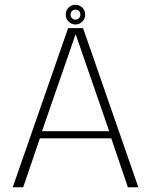

<svg xmlns="http://www.w3.org/2000/svg" viewBox="-20 -796 644 816"><path d="M34 0H78.5L149.5 -208H453L523.5 0H568L333 -676.5H269.5ZM158.5 -238.5 301 -649.5H302L444 -238.5ZM300.5 -692Q312.5 -692 321.8 -697.8Q331 -703.5 336.5 -713Q342 -722.5 342 -734Q342 -751 330.2 -763.2Q318.5 -775.5 300.5 -775.5Q289 -775.5 279.5 -769.8Q270 -764 264.8 -754.8Q259.5 -745.5 259.5 -734Q259.5 -716.5 271.5 -704.2Q283.5 -692 300.5 -692ZM300.5 -712.5Q292 -712.5 286 -718.8Q280 -725 280 -734Q280 -743.5 286 -749.2Q292 -755 300.5 -755Q309.5 -755 315.5 -749.2Q321.5 -743.5 321.5 -734Q321.5 -725 315.5 -718.8Q309.5 -712.5 300.5 -712.5Z"/></svg>

Font: Anybody UltraCondensed Thin ExtraLight
Style: Regular
Weight: 250
Version: Version 1.111